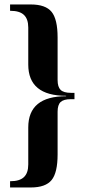

<svg xmlns="http://www.w3.org/2000/svg" viewBox="-20 -785 377 856"><path d="M312 -342.8H295.9Q263.7 -342.8 250.2 -330.1Q236.8 -317.4 236.8 -287.1V-96.2Q236.8 -15.1 210 17.8Q183.1 50.8 117.2 50.8H24.9V22.9H26.9Q67.4 22.9 86.7 4.6Q106 -13.7 106 -51.8V-216.8Q106 -356 274.9 -356V-357.9Q106 -357.9 106 -497.1V-662.1Q106 -700.2 86.7 -718.5Q67.4 -736.8 26.9 -736.8H24.9V-765.1H117.2Q183.1 -765.1 210 -732.2Q236.8 -699.2 236.8 -618.2V-428.2Q236.8 -397.5 250.2 -384.3Q263.7 -371.1 295.9 -371.1H312Z"/></svg>

Font: Moniqa Black Heading
Style: Regular
Weight: 900
Designer: Rajesh Rajput
Foundry: Rajesh Rajput
Version: Version 1.000